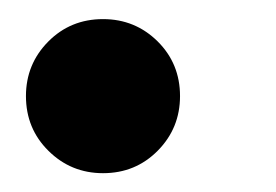

<svg xmlns="http://www.w3.org/2000/svg" viewBox="-20 -168 290 202"><path d="M88.4 14.2Q54.7 14.2 31 -9.3Q7.3 -32.7 7.3 -66.9Q7.3 -100.6 30.8 -124.3Q54.2 -147.9 88.4 -147.9Q122.1 -147.9 145.8 -124.5Q169.4 -101.1 169.4 -66.9Q169.4 -33.2 146 -9.5Q122.6 14.2 88.4 14.2Z"/></svg>

Font: Tinos
Style: Bold Italic
Weight: 700
Italic angle: -16.333°
Designer: Steve Matteson
Foundry: Monotype Imaging Inc.
Version: Version 1.23